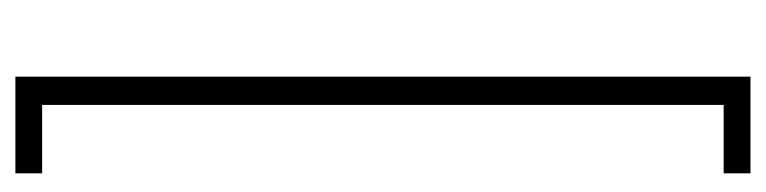

<svg xmlns="http://www.w3.org/2000/svg" viewBox="-396 -456 1005 252"><g transform="rotate(90 106.0 -329.5)"><path d="M207 -812.5V-777.3H117.2V117.2H207V152.3H80.1V-812.5Z"/></g></svg>

Font: Roboto Condensed ExtraLight
Style: Regular
Weight: 250
Designer: Christian Robertson
Foundry: Google
Version: Version 3.008; 2023